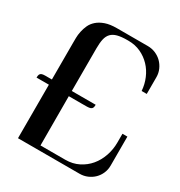

<svg xmlns="http://www.w3.org/2000/svg" viewBox="-165 -808 862 921"><g transform="rotate(30 265.5 -347.0)"><path d="M0 -296.4Q0 -308.1 2.9 -314.2Q5.9 -320.3 12.7 -322.8Q19.5 -325.2 30.8 -325.2Q42 -325.2 59.1 -325.2H68.4V-525.9Q68.4 -538.1 68.6 -555.4Q68.8 -572.8 72.8 -591.6Q76.7 -610.4 85 -628.7Q93.3 -647 109.9 -661.6Q126.5 -676.3 152.1 -685.3Q177.7 -694.3 215.8 -694.3H386.7Q409.2 -694.3 429.4 -685.8Q449.7 -677.2 464.6 -662.4Q479.5 -647.5 488.3 -627.7Q497.1 -607.9 497.1 -585.4V-492.7H468.8Q466.3 -528.3 452.6 -560.5Q439 -592.8 416 -616.9Q393.1 -641.1 362.1 -655.5Q331.1 -669.9 293.9 -669.9H287.1Q254.4 -669.9 233.4 -664.3Q212.4 -658.7 200.2 -646Q188 -633.3 183.3 -612.5Q178.7 -591.8 178.7 -561V-325.2H311Q311 -313.5 308.1 -307.6Q305.2 -301.8 298.3 -299.3Q291.5 -296.9 280 -296.6Q268.6 -296.4 252 -296.4H178.7L179.2 -23.9H316.4Q356.9 -23.9 389.4 -40.3Q421.9 -56.6 444.6 -83.7Q467.3 -110.8 479.5 -146.5Q491.7 -182.1 491.7 -220.2V-269H519V-108.4Q519 -85.9 510.5 -66.2Q502 -46.4 487.1 -31.7Q472.2 -17.1 452.1 -8.5Q432.1 0 409.7 0H68.4V-296.4Z"/></g></svg>

Font: Unique
Style: Regular
Weight: 400
Designer: Anna Pocius (aka Artmaker)
Foundry: Anna Pocius
Version: Version 1.000 2013 initial release